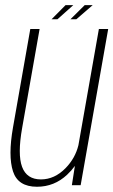

<svg xmlns="http://www.w3.org/2000/svg" viewBox="-20 -706 432 732"><path d="M254 0 265.5 -73.5Q253 -56 236 -40Q187 6 121 6Q48.5 6 29.5 -52.8Q10.5 -111.5 29.5 -220L95.5 -595.5H131L64.5 -218.5Q46.5 -117.5 64.2 -69.8Q82 -22 136 -22Q188 -22 230 -65Q267 -103 279 -152.5L357 -595.5H392.5L287.5 0ZM248.5 -632.5 303 -686.5H333.5L271 -632.5ZM176.5 -632.5 230 -686.5H259.5L199 -632.5Z"/></svg>

Font: Anybody ExtraLight
Style: Italic
Weight: 200
Italic angle: -10°
Designer: Tyler Finck
Foundry: Etcetera Type Company
Version: Version 1.010; ttfautohint (v1.8.3) -l 8 -r 50 -G 200 -x 14 